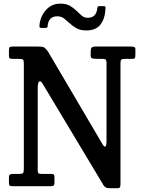

<svg xmlns="http://www.w3.org/2000/svg" viewBox="-20 -1000 761 1031"><path d="M80.5 -684H45.5Q34.5 -684 31.2 -687.5Q28 -691 28 -701.5V-726Q28 -740.5 30.8 -745.2Q33.5 -750 48 -750H182.5Q211.5 -750 218.8 -744.2Q226 -738.5 237.5 -723.5L530.5 -225.5Q538.5 -211.5 545.2 -213Q552 -214.5 552 -245V-661Q552 -676.5 547.2 -680.2Q542.5 -684 527.5 -684H500.5Q488.5 -684 477.8 -685.8Q467 -687.5 467 -701V-722Q467 -737.5 471.8 -743.8Q476.5 -750 492 -750H683Q692.5 -750 699.8 -748Q707 -746 707 -735V-707Q707 -693 704.5 -688.5Q702 -684 691.5 -684H650.5Q635 -684 631 -679.2Q627 -674.5 627 -658.5V-11.5Q627 -2 624.8 4.2Q622.5 10.5 611.5 10.5H568Q555 10.5 549 7Q543 3.5 537 -3.5L208.5 -551Q199.5 -566.5 191 -562.5Q182.5 -558.5 182.5 -522V-88.5Q182.5 -74 186.2 -70Q190 -66 205 -66H255.5Q267 -66 269.8 -61.5Q272.5 -57 272.5 -46V-20.5Q272.5 -6.5 267.5 -3.2Q262.5 0 249.5 0H50.5Q36.5 0 32.2 -3.2Q28 -6.5 28 -20.5V-46.5Q28 -60.5 33.8 -63.2Q39.5 -66 52 -66H80.5Q98.5 -66 103.2 -70.5Q108 -75 108 -92V-659Q108 -676.5 103 -680.2Q98 -684 80.5 -684ZM443.5 -836.5Q412 -836.5 391 -848.2Q370 -860 353.5 -875.5Q340.5 -887.5 325 -900Q309.5 -912.5 288 -912.5Q262 -912.5 249.5 -898Q237 -883.5 235.5 -857Q234 -850 225 -850H202.5Q194 -850 192.8 -853.8Q191.5 -857.5 192 -865Q196.5 -912.5 227 -946.5Q257.5 -980.5 304 -980.5Q335.5 -980.5 355.8 -968.8Q376 -957 391.5 -941.5Q403.5 -929.5 417.5 -917Q431.5 -904.5 451 -904.5Q497.5 -904.5 502.5 -956Q503.5 -962 505 -964.5Q506.5 -967 514 -967H537Q544 -967 545.5 -964.5Q547 -962 546.5 -956Q544.5 -900.5 519.8 -868.5Q495 -836.5 443.5 -836.5Z"/></svg>

Font: Besley* Narrow Medium
Style: Regular
Weight: 500
Width: 4
Designer: Owen Earl
Foundry: indestructible type*
Version: Version 3.000; ttfautohint (v1.8.3)